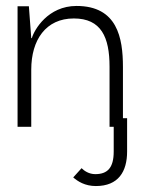

<svg xmlns="http://www.w3.org/2000/svg" viewBox="-20 -426 500 645"><path d="M85 0V-192C85 -292 134 -364 228 -364C320 -364 348 -301 348 -202V0H362V83C362 138 341 159 300 159C279 159 263 148 254 139L226 170C241 183 265 199 302 199C378 199 407 150 407 83V-29H393V-201C393 -299 374 -406 237 -406C141 -406 95 -326 87 -298H85L77 -405H39V0Z"/></svg>

Font: OSH Darker Grotesque
Style: Regular
Weight: 400
Designer: Gabriel Lam
Foundry: TypeRant
Version: Version 1.000;Glyphs 3.1.1 (3148)